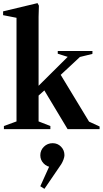

<svg xmlns="http://www.w3.org/2000/svg" viewBox="-29 -826 657 1228"><path d="M-4 -20 85.4 -52.6 76.6 -41.6V-720.2L85.8 -710.4L-9.2 -729V-753.4L211 -806L219.8 -789.8L217.8 -718V-269.4L211.8 -271.4L410.8 -469L412.8 -459.6L340.4 -482.4V-500H562.4L562 -481.2L474.6 -459.8L489 -468L352.2 -340.6L354.8 -354.6L544.6 -41.4L532 -52L608 -17V0H403.4L250.2 -255L261.6 -254L211.4 -209L217.8 -222.8V-41.6L209.8 -52.6L293.2 -20V0H-4ZM228.8 365.2 300.8 205.6V243Q270.6 241 249.7 218.9Q228.8 196.8 228.8 167Q228.8 135.1 251.8 112.4Q274.8 89.8 307.8 89.8Q339.6 89.8 361.4 112.2Q383.2 134.6 383.2 166.7Q383.2 177.4 377.3 193.8Q371.3 210.1 363.4 223.2L255.2 381.8Z"/></svg>

Font: Wittgenstein
Style: Regular
Weight: 400
Designer: Jörg Drees
Foundry: Jörg Drees
Version: Version 1.003;Glyphs 3.1.2 (3151)